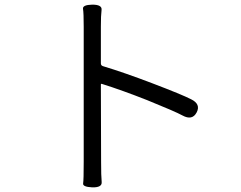

<svg xmlns="http://www.w3.org/2000/svg" viewBox="-20 -785 1040 828"><path d="M378 23Q336 21 338.5 6Q341 -9 341 -87V-670Q341 -729 338 -746.5Q335 -764 378 -765Q421 -765 418 -742Q415 -719 415 -670V-512Q415 -503 423 -500Q516 -472 639 -425Q765 -377 804 -357Q847 -336 828 -300Q809 -264 767 -287Q736 -304 615 -353Q506 -396 420 -423Q415 -425 415 -420L416 -87Q416 -25 418.5 -0.5Q421 24 378 23Z"/></svg>

Font: Resource Han Rounded JP Normal
Style: Regular
Weight: 350
Designer: Cyano Hao (round all glyphs); Ryoko NISHIZUKA 西塚涼子 (kana, bopomofo & ideographs); Paul D. Hunt (Latin, Greek & Cyrillic)
Foundry: Cyano Hao
Version: 0.990